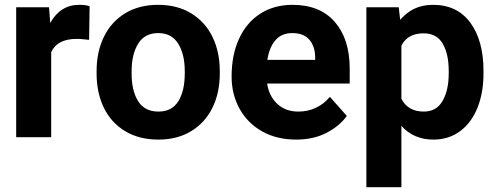

<svg xmlns="http://www.w3.org/2000/svg" viewBox="-20 -568 2047 795"><path d="M47 -538H183L188 -473Q230 -548 308 -548Q336 -548 351 -542L349 -403Q338 -404 324 -405.5Q310 -407 298 -407Q217 -407 192 -352V0H47Z M635 -548Q714 -548 772 -512.5Q830 -477 860 -415Q890 -353 890 -274V-263Q890 -184 860 -122.5Q830 -61 772.5 -25.5Q715 10 636 10Q556 10 498 -25Q440 -60 410 -122Q380 -184 380 -263V-274Q380 -353 410 -415Q440 -477 497.5 -512.5Q555 -548 635 -548ZM636 -106Q692 -106 718.5 -149Q745 -192 745 -263V-274Q745 -343 718 -387Q691 -431 635 -431Q579 -431 552 -387Q525 -343 525 -274V-263Q525 -192 552 -149Q579 -106 636 -106Z M939 -251Q939 -341 970 -408Q1001 -475 1058 -511.5Q1115 -548 1191 -548Q1305 -548 1366.5 -477Q1428 -406 1428 -284V-222H1086Q1094 -170 1128 -138Q1162 -106 1216 -106Q1254 -106 1287.5 -121.5Q1321 -137 1346 -167L1416 -88Q1387 -47 1333 -18.5Q1279 10 1206 10Q1125 10 1064.5 -24.5Q1004 -59 971.5 -118.5Q939 -178 939 -251ZM1087 -320H1285V-333Q1284 -377 1260.5 -404Q1237 -431 1190 -431Q1146 -431 1120.5 -401.5Q1095 -372 1087 -320Z M1497 -538H1631L1637 -486Q1664 -517 1697 -532.5Q1730 -548 1773 -548Q1873 -548 1927.5 -474Q1982 -400 1982 -274V-264Q1982 -185 1957.5 -123Q1933 -61 1886 -25.5Q1839 10 1774 10Q1693 10 1642 -47V207H1497ZM1734 -430Q1668 -430 1642 -379V-159Q1669 -106 1735 -106Q1787 -106 1812.5 -150Q1838 -194 1838 -264V-274Q1838 -345 1813 -387.5Q1788 -430 1734 -430Z"/></svg>

Font: Freesentation 8 ExtraBold
Style: Regular
Weight: 800
Designer: glyphs from Roboto by Christian Robertson / Hangul glyphs from Noto Sans CJK(Source Han Sans) by Jang Soo-young and Kang
Foundry: PT&
Version: Version 2.001